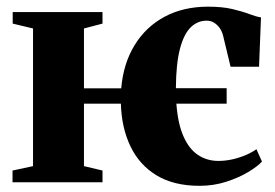

<svg xmlns="http://www.w3.org/2000/svg" viewBox="-20 -560 845 590"><path d="M593.5 11Q514 11 461 -21.2Q408 -53.5 380.8 -110.5Q353.5 -167.5 351.5 -241.5H238V-49.5L295 -36V0H18.5V-36L81.5 -49.5V-472.5L19 -487.5V-523H295V-487.5L238 -472.5V-288.5H352.5Q359 -365 393.8 -421.5Q428.5 -478 486.2 -508.8Q544 -539.5 619 -539.5Q663.5 -539.5 694 -532.2Q724.5 -525 745.5 -517Q766.5 -509 782 -506.5L776 -355H688.5L666 -448.5Q663 -462 655.8 -472.8Q648.5 -483.5 638.2 -490Q628 -496.5 615 -496.5Q587 -496.5 566 -476Q545 -455.5 533 -410Q521 -364.5 520.5 -289H676.5V-241.5H522Q526.5 -180 543.8 -141Q561 -102 588.5 -83.8Q616 -65.5 651 -65.5Q672 -65.5 693.5 -70.2Q715 -75 734.5 -83.2Q754 -91.5 768 -101.5L785 -63.5Q772 -49 743 -31.5Q714 -14 675.2 -1.5Q636.5 11 593.5 11Z"/></svg>

Font: Merriweather 96pt ExtraBold
Style: Regular
Weight: 800
Version: Version 2.100